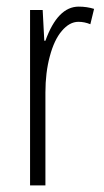

<svg xmlns="http://www.w3.org/2000/svg" viewBox="-20 -560 313 580"><path d="M217.8 -540Q242.2 -540 264.2 -533.2L252.9 -486.8Q235.4 -494.1 216.8 -494.1Q189.9 -494.1 166.5 -466.3Q143.6 -439.5 130.4 -389.6Q117.2 -340.8 117.2 -280.8V0H70.8V-529.8H108.9L113.8 -437H117.2Q154.3 -540 217.8 -540Z"/></svg>

Font: Germano
Style: Regular
Weight: 300
Width: 3
Foundry: Ascender Corporation
Version: Version 1.10; ttfautohint (v1.5)